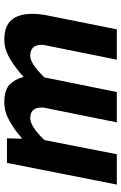

<svg xmlns="http://www.w3.org/2000/svg" viewBox="140 -688 548 867"><g transform="rotate(-90 413.5 -254.0)"><path d="M112 -496H223L221 -430H225Q261 -462 302 -485Q343 -508 385 -508Q441 -508 465.5 -484Q490 -460 500 -421Q542 -459 584 -483.5Q626 -508 668 -508Q730 -508 757.5 -475.5Q785 -443 785 -381Q785 -364 783 -346.5Q781 -329 777 -310L715 0H578L637 -293Q640 -308 642.5 -319Q645 -330 645 -340Q645 -391 595 -391Q578 -391 554 -375.5Q530 -360 498 -327L432 0H295L354 -293Q357 -308 359.5 -319Q362 -330 362 -340Q362 -366 349.5 -378.5Q337 -391 314 -391Q296 -391 271.5 -375.5Q247 -360 215 -327L151 0H14Z"/></g></svg>

Font: mr_Source Sans Pro
Style: Bold Italic
Weight: 700
Italic angle: -11°
Designer: Paul D. Hunt
Foundry: Adobe Systems Incorporated
Version: Version 1.036;July 10, 2024;FontCreator 11.5.0.2430 64-bit